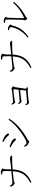

<svg xmlns="http://www.w3.org/2000/svg" viewBox="2040 -2824 829 4950"><g transform="rotate(-90 2455.0 -349.5)"><path d="M563 -464Q560 -344 528 -247.5Q496 -151 424 -78.5Q352 -6 229 45L213 23Q322 -36 387 -102.5Q452 -169 482.5 -257Q513 -345 518 -466Q520 -500 520 -542Q520 -584 519 -623Q518 -662 515 -685Q514 -697 500 -701.5Q486 -706 467.5 -707Q449 -708 432 -708L429 -730Q438 -732 459 -738Q480 -744 493 -744Q513 -744 534 -736Q555 -728 570 -717Q585 -706 585 -696Q585 -685 580.5 -679.5Q576 -674 572 -666Q568 -658 567 -637Q565 -597 564.5 -549Q564 -501 563 -464ZM120 -504 139 -511Q153 -489 170 -466.5Q187 -444 211 -445Q225 -445 256.5 -447.5Q288 -450 328 -454Q368 -458 409.5 -462Q451 -466 486 -469.5Q521 -473 541 -475Q626 -483 679.5 -488Q733 -493 763 -497Q793 -501 807 -503Q821 -505 826.5 -506Q832 -507 837 -507Q846 -507 859.5 -504.5Q873 -502 885.5 -497.5Q898 -493 906.5 -486.5Q915 -480 915 -472Q915 -462 908.5 -456.5Q902 -451 891 -451Q876 -451 835.5 -451.5Q795 -452 723.5 -450Q652 -448 542 -439Q503 -436 452 -430.5Q401 -425 352.5 -419Q304 -413 273 -408Q248 -404 236 -396Q224 -388 207 -387Q196 -387 180.5 -398.5Q165 -410 151.5 -425Q138 -440 133 -448Q126 -459 124 -473.5Q122 -488 120 -504Z M1268 -679 1281 -704Q1310 -694 1342 -680Q1374 -666 1401 -650Q1435 -630 1453 -612.5Q1471 -595 1478.5 -580.5Q1486 -566 1486 -554Q1486 -544 1481 -537Q1476 -530 1465 -530Q1455 -530 1443.5 -541.5Q1432 -553 1415.5 -572Q1399 -591 1372 -611Q1348 -631 1318 -650Q1288 -669 1268 -679ZM1844 -544 1869 -528Q1824 -453 1764.5 -385.5Q1705 -318 1634 -257.5Q1563 -197 1484 -144.5Q1405 -92 1322 -47Q1315 -43 1308.5 -35Q1302 -27 1294.5 -21Q1287 -15 1275 -15Q1262 -15 1240 -26.5Q1218 -38 1198 -53.5Q1178 -69 1168 -82Q1161 -92 1155 -110.5Q1149 -129 1147 -136L1164 -146Q1179 -128 1194 -113Q1209 -98 1224.5 -88.5Q1240 -79 1255 -79Q1267 -79 1302.5 -95Q1338 -111 1388.5 -140.5Q1439 -170 1499 -211.5Q1559 -253 1621 -305Q1683 -357 1740.5 -417Q1798 -477 1844 -544ZM1131 -493 1143 -517Q1184 -505 1214.5 -493.5Q1245 -482 1276 -466Q1305 -452 1323 -436.5Q1341 -421 1349.5 -405.5Q1358 -390 1358 -375Q1358 -369 1355 -364.5Q1352 -360 1347.5 -357Q1343 -354 1338 -354Q1326 -354 1315 -364Q1304 -374 1288.5 -390Q1273 -406 1246 -425Q1220 -444 1193 -460Q1166 -476 1131 -493Z M2250 -469Q2260 -456 2271.5 -441.5Q2283 -427 2302 -427Q2314 -427 2343 -429.5Q2372 -432 2409.5 -435.5Q2447 -439 2484.5 -443Q2522 -447 2552 -450.5Q2582 -454 2596 -456Q2609 -458 2615.5 -461Q2622 -464 2626.5 -467Q2631 -470 2637 -470Q2645 -470 2656 -464.5Q2667 -459 2678 -451Q2689 -443 2696.5 -434Q2704 -425 2704 -419Q2704 -412 2699 -406.5Q2694 -401 2689 -395Q2684 -389 2682 -378Q2678 -352 2672 -311.5Q2666 -271 2659.5 -226Q2653 -181 2647 -138.5Q2641 -96 2637 -65L2592 -71Q2595 -96 2599 -132Q2603 -168 2607.5 -208.5Q2612 -249 2616 -288.5Q2620 -328 2624 -360.5Q2628 -393 2631 -411Q2632 -418 2624 -418Q2603 -418 2568 -415Q2533 -412 2492 -407.5Q2451 -403 2412.5 -397.5Q2374 -392 2347 -387Q2335 -385 2323 -378.5Q2311 -372 2301 -372Q2291 -372 2278 -382Q2265 -392 2254.5 -405Q2244 -418 2241 -426Q2238 -434 2236.5 -445.5Q2235 -457 2234 -464ZM2265 -298Q2276 -286 2289.5 -272.5Q2303 -259 2322 -259Q2330 -259 2356 -261Q2382 -263 2418.5 -266.5Q2455 -270 2495 -273.5Q2535 -277 2572.5 -280Q2610 -283 2637 -284L2634 -246Q2590 -244 2541 -239.5Q2492 -235 2446 -229.5Q2400 -224 2364 -219Q2348 -217 2339 -212Q2330 -207 2320 -207Q2310 -207 2298 -215.5Q2286 -224 2276 -235Q2266 -246 2261 -254Q2257 -260 2254.5 -271Q2252 -282 2250 -290ZM2232 -111Q2243 -98 2256 -83Q2269 -68 2290 -68Q2305 -68 2331 -70Q2357 -72 2389 -74.5Q2421 -77 2455 -80.5Q2489 -84 2521.5 -86.5Q2554 -89 2581 -91Q2608 -93 2624 -93Q2638 -93 2650.5 -88.5Q2663 -84 2671.5 -77Q2680 -70 2680 -62Q2680 -53 2675 -49Q2670 -45 2662 -45Q2656 -45 2646 -46Q2636 -47 2624 -48Q2612 -49 2599 -49Q2566 -49 2517 -45.5Q2468 -42 2418.5 -37Q2369 -32 2334 -27Q2323 -26 2311 -20Q2299 -14 2291 -14Q2280 -14 2266.5 -23.5Q2253 -33 2242.5 -45Q2232 -57 2228 -65Q2225 -71 2222 -82.5Q2219 -94 2218 -102Z M3523 -464Q3520 -344 3488 -247.5Q3456 -151 3384 -78.5Q3312 -6 3189 45L3173 23Q3282 -36 3347 -102.5Q3412 -169 3442.5 -257Q3473 -345 3478 -466Q3480 -500 3480 -542Q3480 -584 3479 -623Q3478 -662 3475 -685Q3474 -697 3460 -701.5Q3446 -706 3427.5 -707Q3409 -708 3392 -708L3389 -730Q3398 -732 3419 -738Q3440 -744 3453 -744Q3473 -744 3494 -736Q3515 -728 3530 -717Q3545 -706 3545 -696Q3545 -685 3540.5 -679.5Q3536 -674 3532 -666Q3528 -658 3527 -637Q3525 -597 3524.5 -549Q3524 -501 3523 -464ZM3080 -504 3099 -511Q3113 -489 3130 -466.5Q3147 -444 3171 -445Q3185 -445 3216.5 -447.5Q3248 -450 3288 -454Q3328 -458 3369.5 -462Q3411 -466 3446 -469.5Q3481 -473 3501 -475Q3586 -483 3639.5 -488Q3693 -493 3723 -497Q3753 -501 3767 -503Q3781 -505 3786.5 -506Q3792 -507 3797 -507Q3806 -507 3819.5 -504.5Q3833 -502 3845.5 -497.5Q3858 -493 3866.5 -486.5Q3875 -480 3875 -472Q3875 -462 3868.5 -456.5Q3862 -451 3851 -451Q3836 -451 3795.5 -451.5Q3755 -452 3683.5 -450Q3612 -448 3502 -439Q3463 -436 3412 -430.5Q3361 -425 3312.5 -419Q3264 -413 3233 -408Q3208 -404 3196 -396Q3184 -388 3167 -387Q3156 -387 3140.5 -398.5Q3125 -410 3111.5 -425Q3098 -440 3093 -448Q3086 -459 3084 -473.5Q3082 -488 3080 -504Z M4341 -660Q4358 -665 4371.5 -666.5Q4385 -668 4400 -668Q4413 -668 4429 -663Q4445 -658 4459.5 -650.5Q4474 -643 4483.5 -634.5Q4493 -626 4493 -618Q4493 -608 4488.5 -603Q4484 -598 4479 -591.5Q4474 -585 4473 -571Q4472 -559 4470.5 -520.5Q4469 -482 4467.5 -430Q4466 -378 4464.5 -323.5Q4463 -269 4462 -224Q4461 -179 4461 -156Q4461 -140 4474 -145Q4553 -179 4624.5 -225Q4696 -271 4755.5 -323Q4815 -375 4857 -425L4880 -406Q4837 -348 4776 -292.5Q4715 -237 4645 -188.5Q4575 -140 4504 -102Q4492 -96 4484 -86.5Q4476 -77 4469 -70Q4462 -63 4453 -63Q4447 -63 4439 -69Q4431 -75 4423 -84Q4415 -93 4410 -101.5Q4405 -110 4405 -116Q4405 -125 4407.5 -130.5Q4410 -136 4413.5 -145.5Q4417 -155 4418 -175Q4419 -193 4420.5 -233Q4422 -273 4423 -324.5Q4424 -376 4425 -430Q4426 -484 4425.5 -530.5Q4425 -577 4423 -606Q4422 -624 4402.5 -630Q4383 -636 4343 -637ZM4152 -533V-556Q4161 -558 4175 -559.5Q4189 -561 4202 -559Q4214 -558 4229.5 -551.5Q4245 -545 4260.5 -535.5Q4276 -526 4286 -515.5Q4296 -505 4296 -495Q4296 -481 4286.5 -474.5Q4277 -468 4273 -450Q4257 -377 4221.5 -302.5Q4186 -228 4127.5 -159Q4069 -90 3983 -32L3964 -55Q4025 -100 4074 -157.5Q4123 -215 4157.5 -276Q4192 -337 4210.5 -393Q4229 -449 4229 -491Q4229 -506 4214 -515Q4199 -524 4180.5 -528Q4162 -532 4152 -533Z"/></g></svg>

Font: Noto Serif SC
Style: Regular
Weight: 200
Designer: Ryoko NISHIZUKA 西塚涼子 (kana & ideographs); Frank Grießhammer (Latin, Greek & Cyrillic); Wenlong ZHANG 张文龙 (bopomofo); San
Foundry: Adobe
Version: Version 2.001;hotconv 1.1.0;makeotfexe 2.6.0